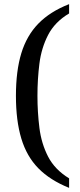

<svg xmlns="http://www.w3.org/2000/svg" viewBox="-20 -780 386 928"><path d="M314 128Q222 91 165.5 33.5Q109 -24 83 -110.5Q57 -197 57 -317Q57 -437 83 -522.5Q109 -608 165.5 -666Q222 -724 314 -760V-715Q245 -674 212.5 -611Q180 -548 170.5 -472.5Q161 -397 161 -317Q161 -238 170.5 -162Q180 -86 212.5 -23Q245 40 314 82Z"/></svg>

Font: Noto Serif Khitan Small Script
Style: Regular
Weight: 400
Designer: LIU Zhao, ZHANG Congyu, Kushim JIANG
Foundry: Guyu Beijing Co. Ltd.
Version: Version 1.000; ttfautohint (v1.8.4.7-5d5b)